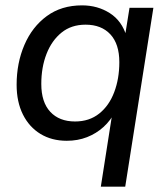

<svg xmlns="http://www.w3.org/2000/svg" viewBox="-20 -516 627 716"><path d="M356 180 400 -101H410Q393 -67 366 -42.5Q339 -18 304.5 -4.5Q270 9 229 9Q173 9 131 -16.5Q89 -42 65.5 -89Q42 -136 42 -200Q42 -281 71 -348.5Q100 -416 154.5 -456Q209 -496 286 -496Q344 -496 389.5 -467Q435 -438 452 -380L446 -381L463 -487H552L447 180ZM260 -63Q313 -63 350 -92.5Q387 -122 406 -172.5Q425 -223 425 -284Q425 -352 391.5 -388Q358 -424 299 -424Q246 -424 209.5 -394.5Q173 -365 153.5 -315Q134 -265 134 -203Q134 -135 167.5 -99Q201 -63 260 -63Z"/></svg>

Font: Nunito Sans 12pt Medium
Style: Italic
Weight: 500
Italic angle: -9°
Designer: Vernon Adams
Foundry: Vernon Adams
Version: Version 3.101;gftools[0.9.27]